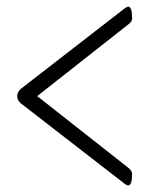

<svg xmlns="http://www.w3.org/2000/svg" viewBox="-20 -550 480 577"><path d="M377 -28.8Q377 7.3 365.7 7.3Q359.9 7.3 349.1 -2L43.5 -238.8Q31.7 -247.6 31.7 -261.2Q31.7 -273.4 43.5 -283.7L349.1 -520.5Q359.9 -529.8 365.7 -529.8Q377 -529.8 377 -493.7Q376.5 -484.9 366.7 -477.5L91.8 -261.2L366.7 -44.9Q375.5 -37.6 377 -28.8Z"/></svg>

Font: Ovo
Style: Regular
Weight: 400
Designer: Nicole Fally
Foundry: Sorkin Type Co.
Version: Version 1.001